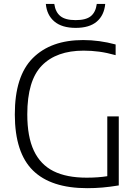

<svg xmlns="http://www.w3.org/2000/svg" viewBox="-20 -953 704 978"><path d="M585 -360V-8.5Q539.5 -1 502 2.2Q464.5 5.5 424 5.5Q239.5 5.5 147.8 -84.8Q56 -175 55.5 -369Q55 -565 147 -657Q239 -749 403.5 -749Q485.5 -749 569 -726.5V-672Q524.5 -684.5 485.2 -689.8Q446 -695 406 -695Q267.5 -695 193.2 -619Q119 -543 119 -370.5Q119 -256.5 152.5 -185.5Q186 -114.5 252.5 -81.2Q319 -48 421.5 -48Q479.5 -48 526.5 -55.5V-360ZM213.5 -933H256.5Q262.5 -891 287.8 -870.8Q313 -850.5 365.5 -850.5Q418 -850.5 442.8 -870.8Q467.5 -891 473 -933H516Q510.5 -875 473 -843Q435.5 -811 365.5 -811Q295.5 -811 257 -843.5Q218.5 -876 213.5 -933Z"/></svg>

Font: Encode Sans Light
Style: Regular
Weight: 300
Designer: Multiple Designers
Foundry: Impallari Type
Version: Version 2.000